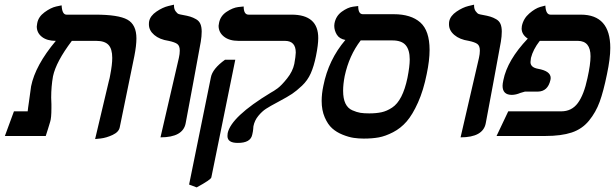

<svg xmlns="http://www.w3.org/2000/svg" viewBox="-20 -585 2645 826"><path d="M389.2 13.2 448.2 -235.8Q452.1 -249 454.1 -262.2Q462.9 -307.1 462.9 -335.9Q462.9 -375 446.5 -392.1Q430.2 -409.2 394 -409.2H289.1Q221.2 -319.3 208 -256.8Q200.2 -212.9 200.2 -165Q200.2 -160.2 200.7 -150.6Q201.2 -141.1 201.2 -137.2V-120.1Q201.2 -77.1 195.8 -61Q192.9 -51.3 186.5 -30.5Q180.2 -9.8 176.8 0H1L40 -106H99.1Q99.1 -109.9 101.1 -123Q103 -136.2 104 -143.1Q112.8 -210.9 113.8 -213.9Q131.8 -303.7 220.2 -409.2Q182.1 -409.2 160.2 -426.5Q138.2 -443.8 138.2 -471.2Q138.2 -475.1 140.1 -484.9Q145 -512.7 171.6 -532.2Q198.2 -551.8 221.7 -557.1L245.1 -562Q247.1 -522 266.1 -522H390.1Q489.3 -522 528.1 -500.5Q566.9 -479 566.9 -419.9Q566.9 -389.2 558.1 -344.2L495.1 -37.1Q491.2 -17.1 464.6 -4.6Q438 7.8 413.6 10.7Z M670.4 5.9 749.5 -335.9Q753.4 -353 753.4 -367.2Q753.4 -388.2 742.4 -396Q731.4 -403.8 705.6 -409.2Q666.5 -415 643.6 -434.6Q620.6 -454.1 620.6 -480Q620.6 -488.8 621.6 -493.2Q626.5 -517.1 653.1 -535.2Q679.7 -553.2 704.1 -559.1L728.5 -564.9V-561Q728.5 -545.9 735.6 -536.4Q742.7 -526.9 748 -524.9Q753.4 -522.9 764.6 -521Q786.6 -517.1 798.6 -513.4Q810.5 -509.8 823.5 -502.4Q836.4 -495.1 842 -482.2Q847.7 -469.2 847.7 -449.2Q847.7 -429.2 843.8 -405.8Q834 -351.6 812.3 -234.4Q790.5 -117.2 778.8 -55.2Q767.6 5.9 670.4 5.9Z M826.2 221.2 793.5 209 887.2 -252Q894 -289.1 948.2 -328.1H992.2L889.2 178.2Q887.2 188 826.2 221.2ZM1070.3 -42Q1070.3 -41 1069.8 -37.1Q1069.3 -33.2 1069.3 -30Q1069.3 -26.9 1067.9 -19Q1066.4 -11.2 1065.4 -6.8Q1058.6 30.3 1002.4 29.8Q958.5 29.8 958.5 0Q958.5 -7.8 959.5 -12.2Q974.6 -83 1144.5 -186Q1157.7 -192.9 1174.6 -205.3Q1191.4 -217.8 1215.3 -247.8Q1239.3 -277.8 1246.1 -310.1Q1252 -342.3 1252.4 -358.9Q1252.4 -408.7 1206.5 -409.2H1006.3Q966.3 -409.2 943.4 -427.5Q920.4 -445.8 920.4 -474.1Q920.4 -477.1 922.4 -486.8Q928.2 -516.6 954.8 -534.2Q981.4 -551.8 1004.9 -554.7L1028.3 -557.1Q1028.3 -522 1049.3 -522H1234.4Q1349.6 -522 1349.1 -420.9Q1349.1 -392.1 1339.4 -344.2Q1330.6 -300.3 1316.9 -269.5Q1303.2 -238.8 1279.3 -216.3Q1255.4 -193.8 1236.8 -181.4Q1218.3 -168.9 1177.2 -147Q1141.1 -127.9 1124.3 -116.9Q1107.4 -106 1091.3 -86.4Q1075.2 -66.9 1070.3 -42Z M1668 -411.1H1531.7Q1481.9 -346.2 1462.9 -257.8Q1456.1 -222.7 1456.1 -194.8Q1456.1 -160.6 1466.1 -139.9Q1476.1 -119.1 1495.6 -110.6Q1515.1 -102.1 1530.5 -99.6Q1545.9 -97.2 1568.8 -97.2Q1598.6 -97.2 1621.3 -102.1Q1644 -106.9 1667 -122.1Q1689.9 -137.2 1706.3 -169.2Q1722.7 -201.2 1732.9 -250Q1742.7 -299.8 1742.7 -329.1Q1742.7 -370.1 1725.3 -390.6Q1708 -411.1 1668 -411.1ZM1544.9 11.2Q1522.9 11.2 1501.5 8.1Q1480 4.9 1453.9 -5.6Q1427.7 -16.1 1408.9 -33Q1390.1 -49.8 1377 -80.3Q1363.8 -110.8 1363.8 -150.9Q1363.8 -181.6 1371.1 -215.8Q1393.1 -327.6 1465.8 -413.1Q1439.9 -418 1429 -436Q1418 -454.1 1418 -474.1Q1418 -481 1418.9 -483.9Q1424.8 -516.1 1450.4 -534.7Q1476.1 -553.2 1498.5 -556.2L1521 -559.1Q1521 -523.9 1541 -523.9H1673.8Q1748 -523.9 1788.1 -488.5Q1828.1 -453.1 1828.1 -370.1Q1828.1 -325.2 1815.9 -267.1Q1801.8 -196.3 1778.3 -144Q1754.9 -91.8 1729.5 -62.5Q1704.1 -33.2 1670.9 -16.1Q1637.7 1 1609.4 6.1Q1581.1 11.2 1544.9 11.2Z M1961.4 5.9 2040.5 -335.9Q2044.4 -353 2044.4 -367.2Q2044.4 -388.2 2033.4 -396Q2022.5 -403.8 1996.6 -409.2Q1957.5 -415 1934.6 -434.6Q1911.6 -454.1 1911.6 -480Q1911.6 -488.8 1912.6 -493.2Q1917.5 -517.1 1944.1 -535.2Q1970.7 -553.2 1995.1 -559.1L2019.5 -564.9V-561Q2019.5 -545.9 2026.6 -536.4Q2033.7 -526.9 2039.1 -524.9Q2044.4 -522.9 2055.7 -521Q2077.6 -517.1 2089.6 -513.4Q2101.6 -509.8 2114.5 -502.4Q2127.4 -495.1 2133.1 -482.2Q2138.7 -469.2 2138.7 -449.2Q2138.7 -429.2 2134.8 -405.8Q2125 -351.6 2103.3 -234.4Q2081.5 -117.2 2069.8 -55.2Q2058.6 5.9 1961.4 5.9Z M2507.3 -249Q2520.5 -308.1 2520.5 -342.8Q2520.5 -408.7 2466.3 -409.2H2302.2Q2303.2 -409.2 2303.2 -408.2Q2303.2 -408.2 2301.3 -408.2V-409.2Q2300.3 -408.2 2301.3 -408.2Q2273.4 -372.1 2264.2 -335.9Q2262.2 -321.8 2262.2 -317.9Q2262.2 -294.9 2294.4 -289.1Q2349.6 -279.3 2349.1 -249Q2349.1 -248 2348.6 -245.1Q2348.1 -242.2 2348.1 -241.2Q2336.9 -191.4 2293.5 -190.9H2270.5H2238.3Q2236.3 -190.9 2218.3 -185.1Q2200.2 -177.2 2182.1 -176.8Q2142.1 -176.8 2142.1 -215.8Q2142.1 -224.6 2145.5 -240.2Q2162.6 -326.2 2250.5 -418.9Q2224.6 -436 2224.1 -461.9Q2224.1 -462.9 2224.6 -467Q2225.1 -471.2 2225.1 -473.1Q2231.9 -505.4 2257.1 -527.1Q2282.2 -548.8 2304.2 -555.2L2326.2 -561Q2328.1 -522 2348.1 -522H2478.5Q2605.5 -522 2605.5 -378.9Q2605.5 -333 2591.3 -266.1Q2576.2 -191.9 2559.8 -147Q2543.5 -102.1 2513.9 -65.9Q2484.4 -29.8 2439.5 -14.9Q2394.5 0 2326.2 0H2116.2L2166.5 -106H2394.5Q2439.5 -106 2465.8 -141.6Q2492.2 -177.2 2507.3 -249Z"/></svg>

Font: Linux Libertine
Style: Semibold Italic
Weight: 600
Italic angle: -11.5°
Designer: Philipp H. Poll
Foundry: Philipp H. Poll
Version: Version 5.1.2 ; ttfautohint (v0.9)